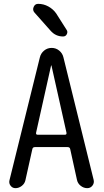

<svg xmlns="http://www.w3.org/2000/svg" viewBox="-20 -980 540 1000"><path d="M246.1 -638.7 168 -289.1Q166 -278.3 175.8 -278.3H318.4Q328.1 -278.3 326.2 -289.1L248 -638.7Q248 -639.6 247.1 -639.6Q246.1 -639.6 246.1 -638.7ZM60.5 0Q44.9 0 35.2 -12.7Q25.4 -25.4 29.3 -41L187.5 -680.7Q192.4 -702.1 209.5 -716.3Q226.6 -730.5 249 -730.5Q271.5 -730.5 288.6 -716.3Q305.7 -702.1 310.5 -680.7L467.8 -43Q471.7 -26.4 461.4 -13.2Q451.2 0 434.6 0Q416 0 400.4 -12.2Q384.8 -24.4 380.9 -43L345.7 -203.1Q343.8 -213.9 332 -213.9H162.1Q150.4 -213.9 148.4 -203.1L112.3 -41Q108.4 -23.4 93.3 -11.7Q78.1 0 60.5 0ZM178.7 -960Q207 -960 231.9 -946.3Q256.8 -932.6 272.5 -910.2L327.1 -824.2Q334 -814.5 328.1 -802.2Q322.3 -790 308.6 -790Q269.5 -790 243.2 -820.3L159.2 -915Q148.4 -927.7 155.3 -943.8Q162.1 -960 178.7 -960Z"/></svg>

Font: Rounded-X Mgen+ 1mn regular
Style: Regular
Weight: 400
Designer: [Source Han Sans]
Ryoko NISHIZUKA  (kana & ideographs); Paul D. Hunt (Latin, Greek & Cyrillic); Wenlong ZHANG  (bopomofo
Version: Version 1.059.20150602